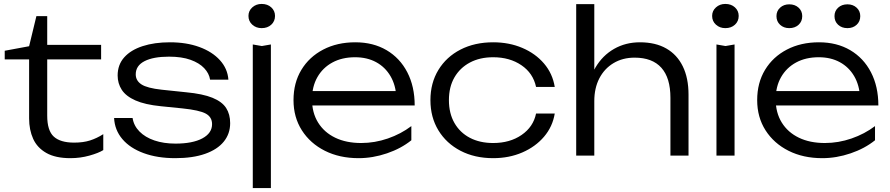

<svg xmlns="http://www.w3.org/2000/svg" viewBox="-20 -791 4524 976"><path d="M4 -489V-533L128 -556L165 -709H220V-563H494V-489H220V-203Q220 -127 253.5 -96.5Q287 -66 357 -66Q403 -66 437.5 -77Q472 -88 505 -109V-28Q481 -13 434.5 0Q388 13 338 13Q262 13 215.5 -13.5Q169 -40 148.5 -85.5Q128 -131 128 -189V-489Z M1150 -165Q1150 -111 1117.5 -71Q1085 -31 1022.5 -9Q960 13 871 13Q780 13 710.5 -12.5Q641 -38 602 -84Q563 -130 560 -191H654Q660 -152 689 -122.5Q718 -93 765 -77Q812 -61 872 -61Q959 -61 1008.5 -87.5Q1058 -114 1058 -160Q1058 -196 1026 -213.5Q994 -231 907 -240L798 -251Q717 -259 668.5 -280.5Q620 -302 599 -334.5Q578 -367 578 -407Q578 -462 611.5 -499.5Q645 -537 705 -556.5Q765 -576 844 -576Q928 -576 993.5 -552Q1059 -528 1098 -485Q1137 -442 1141 -386H1048Q1043 -418 1018 -444.5Q993 -471 948.5 -487Q904 -503 839 -503Q759 -503 714.5 -480Q670 -457 670 -413Q670 -381 699 -362Q728 -343 802 -335L926 -322Q1011 -314 1060 -294Q1109 -274 1129.5 -242Q1150 -210 1150 -165Z M1265 -565 1311 -557 1357 -565V165H1265ZM1310 -648Q1282 -648 1262.5 -665.5Q1243 -683 1243 -710Q1243 -736 1262.5 -753.5Q1282 -771 1310 -771Q1340 -771 1359 -753.5Q1378 -736 1378 -710Q1378 -683 1359 -665.5Q1340 -648 1310 -648Z M1803 13Q1706 13 1631.5 -24.5Q1557 -62 1514.5 -128.5Q1472 -195 1472 -282Q1472 -370 1512 -436Q1552 -502 1623 -539Q1694 -576 1786 -576Q1877 -576 1945 -536Q2013 -496 2050.5 -423.5Q2088 -351 2088 -255H1542V-328H2049L1995 -295Q1992 -358 1965 -404Q1938 -450 1892 -475Q1846 -500 1785 -500Q1719 -500 1670 -473.5Q1621 -447 1593.5 -399Q1566 -351 1566 -286Q1566 -218 1597 -168Q1628 -118 1684 -91Q1740 -64 1816 -64Q1885 -64 1951.5 -87Q2018 -110 2071 -150V-78Q2019 -36 1947 -11.5Q1875 13 1803 13Z M2800 -214Q2789 -147 2745.5 -96Q2702 -45 2635 -16Q2568 13 2487 13Q2393 13 2321 -24.5Q2249 -62 2208.5 -128.5Q2168 -195 2168 -282Q2168 -369 2208.5 -435.5Q2249 -502 2321 -539Q2393 -576 2487 -576Q2568 -576 2635 -547.5Q2702 -519 2745.5 -468Q2789 -417 2800 -349H2705Q2690 -419 2630.5 -459.5Q2571 -500 2487 -500Q2419 -500 2368.5 -473Q2318 -446 2290 -397.5Q2262 -349 2262 -282Q2262 -215 2290 -166Q2318 -117 2368.5 -90.5Q2419 -64 2487 -64Q2572 -64 2631.5 -105Q2691 -146 2705 -214Z M2909 -770H3001V0H2909ZM3233 -576Q3312 -576 3367 -544.5Q3422 -513 3451 -453.5Q3480 -394 3480 -310V0H3388V-294Q3388 -395 3342 -446.5Q3296 -498 3206 -498Q3145 -498 3098.5 -470Q3052 -442 3026.5 -392.5Q3001 -343 3001 -277L2964 -303Q2971 -387 3007 -448Q3043 -509 3101.5 -542.5Q3160 -576 3233 -576Z M3622 -565 3668 -557 3714 -565V0H3622ZM3667 -648Q3639 -648 3619.5 -665.5Q3600 -683 3600 -710Q3600 -736 3619.5 -753.5Q3639 -771 3667 -771Q3697 -771 3716 -753.5Q3735 -736 3735 -710Q3735 -683 3716 -665.5Q3697 -648 3667 -648Z M4160 13Q4063 13 3988.5 -24.5Q3914 -62 3871.5 -128.5Q3829 -195 3829 -282Q3829 -370 3869 -436Q3909 -502 3980 -539Q4051 -576 4143 -576Q4234 -576 4302 -536Q4370 -496 4407.5 -423.5Q4445 -351 4445 -255H3899V-328H4406L4352 -295Q4349 -358 4322 -404Q4295 -450 4249 -475Q4203 -500 4142 -500Q4076 -500 4027 -473.5Q3978 -447 3950.5 -399Q3923 -351 3923 -286Q3923 -218 3954 -168Q3985 -118 4041 -91Q4097 -64 4173 -64Q4242 -64 4308.5 -87Q4375 -110 4428 -150V-78Q4376 -36 4304 -11.5Q4232 13 4160 13ZM3992 -648Q3964 -648 3945.5 -665Q3927 -682 3927 -709Q3927 -735 3945.5 -752Q3964 -769 3992 -769Q4021 -769 4039.5 -752Q4058 -735 4058 -709Q4058 -682 4039.5 -665Q4021 -648 3992 -648ZM4288 -648Q4259 -648 4240.5 -665Q4222 -682 4222 -709Q4222 -735 4240.5 -752Q4259 -769 4288 -769Q4316 -769 4334.5 -752Q4353 -735 4353 -709Q4353 -682 4334.5 -665Q4316 -648 4288 -648Z"/></svg>

Font: Unbounded Light
Style: Regular
Weight: 300
Designer: Luke Prowse, Jean-Baptiste Morizot, Fátima Lázaro, Florian Runge
Foundry: NaN
Version: Version 1.700